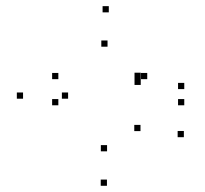

<svg xmlns="http://www.w3.org/2000/svg" viewBox="-20 -576 660 618"><path d="M324.2 22V2H304.2V22ZM571.8 -134.4V-154.4H551.8V-134.4ZM432.2 -154V-174H412.2V-154ZM324.6 -88.9V-108.9H304.6V-88.9ZM199.2 -258.3V-278.3H179.2V-258.3ZM326.1 -425.7V-445.7H306.1V-425.7ZM433 -322V-342H413V-322ZM433 -302.6V-322.6H413V-302.6ZM453.9 -321.2V-341.2H433.9V-321.2ZM167.8 -321.2V-341.2H147.8V-321.2ZM167.8 -237.1V-257.1H147.8V-237.1ZM573.1 -237.1V-257.1H553.1V-237.1ZM573.1 -289.2V-309.2H553.1V-289.2ZM330.2 -536.2V-556.2H310.2V-536.2ZM54.2 -258.3V-278.3H34.2V-258.3Z"/></svg>

Font: Monaspace Neon Dots Var
Style: Regular
Weight: 400
Designer: Riley Cran and the Lettermatic Team
Version: Version 1.100 (Monaspace Neon Dots)